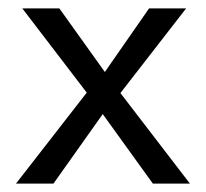

<svg xmlns="http://www.w3.org/2000/svg" viewBox="-20 -436 489 456"><path d="M431 0H343L224 -165L107 0H18L186 -216L33 -416H121L229 -265L334 -416H422L266 -215Z"/></svg>

Font: EauTest Medium
Style: Regular
Weight: 500
Designer: Christian Thalmann (Catharsis Fonts)
Version: Version 0.001;PS 000.001;hotconv 1.0.88;makeotf.lib2.5.64775